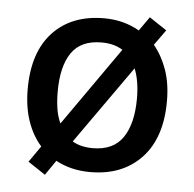

<svg xmlns="http://www.w3.org/2000/svg" viewBox="-47 -614 702 695"><g transform="rotate(5 304.5 -266.5)"><path d="M558 -270Q558 -136 489 -63Q420 10 303 10Q233 10 178 -20L141 34L78 -8L119 -67Q87 -103 69.5 -154Q52 -205 52 -270Q52 -404 120 -476.5Q188 -549 306 -549Q377 -549 434 -516L470 -567L533 -525L493 -469Q523 -433 540.5 -383.5Q558 -334 558 -270ZM161 -270Q161 -236 165.5 -207.5Q170 -179 181 -156L381 -441Q350 -461 304 -461Q229 -461 195 -411.5Q161 -362 161 -270ZM449 -270Q449 -334 431 -378L231 -95Q261 -77 305 -77Q380 -77 414.5 -128Q449 -179 449 -270Z"/></g></svg>

Font: Noto Sans Gurmukhi Medium
Style: Regular
Weight: 500
Designer: Jelle Bosma - Monotype Design Team
Foundry: Monotype Imaging Inc.
Version: Version 2.004; ttfautohint (v1.8.4.7-5d5b)